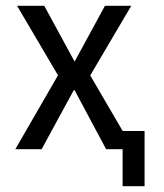

<svg xmlns="http://www.w3.org/2000/svg" viewBox="-20 -516 566 664"><path d="M404 128V0H376V-63H480V128ZM33 0 193 -277 195 -231 39 -496H133L238 -303L343 -496H434L279 -233L281 -274L441 0H347L238 -204H235L124 0Z"/></svg>

Font: Nunito Sans 7pt Condensed
Style: Regular
Weight: 400
Width: 3
Designer: Vernon Adams
Foundry: Vernon Adams
Version: Version 3.101;gftools[0.9.27]